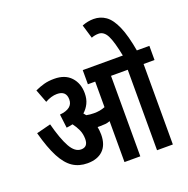

<svg xmlns="http://www.w3.org/2000/svg" viewBox="-153 -1041 1161 1186"><g transform="rotate(-20 427.5 -448.0)"><path d="M388 -209Q388 -142 351.5 -106.5Q315 -71 249 -71Q194 -71 153 -98Q112 -125 79.5 -186.5Q47 -248 19 -352L113 -376Q140 -273 170 -219Q200 -165 241 -165Q286 -165 286 -217Q286 -251 273.5 -278.5Q261 -306 243 -329Q223 -324 202 -322L191 -412Q277 -420 277 -480Q277 -538 216 -538Q179 -538 138 -515L105 -602Q136 -616 165 -624Q194 -632 232 -632Q303 -632 341.5 -590.5Q380 -549 380 -484Q380 -446 366 -417.5Q352 -389 329 -369Q335 -362 342 -353Q365 -348 391 -348Q413 -348 430 -351Q447 -354 465 -361V-529H417V-622H855V-529H783V0H679V-529H569V0H465V-269Q450 -263 434 -261.5Q418 -260 402 -260Q393 -260 383 -260Q385 -249 386.5 -236Q388 -223 388 -209ZM682 -615Q662 -718 641 -759Q620 -800 585 -800Q560 -800 538 -791L511 -881Q549 -896 587 -896Q631 -896 666 -871.5Q701 -847 728 -786Q755 -725 774 -615Z"/></g></svg>

Font: Noto Sans Devanagari UI ExtraCondensed SemiBold
Style: Regular
Weight: 600
Width: 2
Designer: Jelle Bosma - Monotype Design Team
Foundry: Monotype Imaging Inc.
Version: Version 2.004; ttfautohint (v1.8.4.7-5d5b)